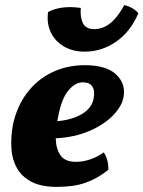

<svg xmlns="http://www.w3.org/2000/svg" viewBox="-20 -722 561 751"><path d="M203 9Q141 9 103 -11Q65 -31 46 -65Q27 -99 24.5 -142Q22 -185 30 -231Q45 -304 84.5 -357Q124 -410 182.5 -438.5Q241 -467 312 -467Q396 -467 434.5 -430.5Q473 -394 463 -341Q456 -305 421 -269.5Q386 -234 329 -209.5Q272 -185 198 -181Q199 -140 216.5 -114.5Q234 -89 277 -89Q307 -89 335.5 -99.5Q364 -110 386 -126Q404 -99 404 -58Q362 -24 315.5 -7.5Q269 9 203 9ZM207 -263Q206 -255 204 -248Q262 -253 300.5 -276Q339 -299 346 -336Q352 -366 341.5 -383Q331 -400 304 -400Q274 -400 247 -367.5Q220 -335 207 -263ZM312 -520Q264 -520 229.5 -540.5Q195 -561 178.5 -596Q162 -631 168 -675Q219 -702 296 -691Q293 -654 304.5 -631Q316 -608 349 -608Q416 -608 466 -702Q482 -699 498 -689.5Q514 -680 521 -670Q490 -597 433.5 -558.5Q377 -520 312 -520Z"/></svg>

Font: Vollkorn ExtraBold
Style: Italic
Weight: 800
Italic angle: -11°
Designer: Friedrich Althausen
Foundry: Friedrich Althausen
Version: Version 5.000; ttfautohint (v1.8.3)